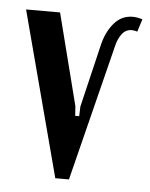

<svg xmlns="http://www.w3.org/2000/svg" viewBox="-43 -537 448 574"><g transform="rotate(5 181.0 -250.5)"><path d="M350 -458Q341 -461 333 -461Q315 -461 303.5 -445.5Q292 -430 287 -407L185 0H144L13 -495H115L185 -220L187 -191H199L200 -220L246 -413Q256 -451 278 -476Q300 -501 333 -501Q345 -501 362 -496Z"/></g></svg>

Font: Moniqa Paragraph
Style: Bold
Weight: 700
Designer: Rajesh Rajput
Foundry: Rajesh Rajput
Version: Version 1.000